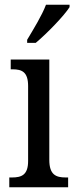

<svg xmlns="http://www.w3.org/2000/svg" viewBox="-20 -786 318 806"><path d="M94 -619V-606H130C179 -647 250 -721 272 -756V-766H173C156 -721 122 -666 94 -619ZM19 0H266V-41H256C215 -41 187 -52 187 -115V-536H25V-495H33C72 -495 98 -484 98 -425V-110C98 -51 70 -41 30 -41H19Z"/></svg>

Font: Noto Serif Tamil Condensed
Style: Italic
Weight: 400
Width: 3
Italic angle: -12°
Designer: Indian Type Foundry, Tom Grace, and the Monotype Design Team
Foundry: Monotype Imaging Inc.
Version: Version 2.003